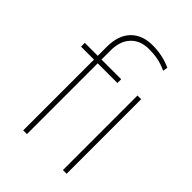

<svg xmlns="http://www.w3.org/2000/svg" viewBox="-221 -861 962 962"><g transform="rotate(45 260.5 -380.0)"><path d="M150.4 0C150.4 0 150.4 -501.5 150.4 -501.5C150.4 -501.5 290 -501.5 290 -501.5C290 -501.5 290 -528.3 290 -528.3C290 -528.3 150.4 -528.3 150.4 -528.3C150.4 -528.3 150.4 -592.8 150.4 -592.8C150.4 -592.8 150.4 -592.8 150.4 -592.8C150.4 -637.2 162.1 -671.9 186 -696.8C209.5 -721.7 241.7 -733.9 282.2 -733.9C282.2 -733.9 282.2 -733.9 282.2 -733.9C320.3 -733.9 353 -729 379.9 -718.8C379.9 -718.8 408.7 -707 408.7 -707C408.7 -707 412.6 -732.4 412.6 -732.4C412.6 -732.4 412.6 -732.4 412.6 -732.4C372.6 -751 329.1 -760.3 281.7 -760.3C281.7 -760.3 281.7 -760.3 281.7 -760.3C232.4 -760.3 193.8 -745.6 166 -716.8C138.2 -688 124.5 -647 124 -594.7C124 -594.7 124 -528.3 124 -528.3C124 -528.3 32.2 -528.3 32.2 -528.3C32.2 -528.3 32.2 -501.5 32.2 -501.5C32.2 -501.5 124 -501.5 124 -501.5C124 -501.5 124 0 124 0C124 0 150.4 0 150.4 0ZM431.6 -528.3C431.6 -528.3 405.3 -528.3 405.3 -528.3C405.3 -528.3 405.3 0 405.3 0C405.3 0 431.6 0 431.6 0C431.6 0 431.6 -528.3 431.6 -528.3Z"/></g></svg>

Font: WOX
Style: Regular
Weight: 500
Designer: Google
Foundry: ""
Version: ""